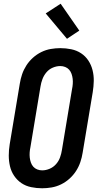

<svg xmlns="http://www.w3.org/2000/svg" viewBox="-20 -1001 540 1029"><path d="M206 8Q176 8 147 2Q118 -4 95 -19.5Q72 -35 56 -58.5Q40 -82 33.5 -110Q27 -138 27 -167.5Q27 -197 32 -228L86 -552Q90 -578 98.5 -603Q107 -628 121.5 -650.5Q136 -673 156.5 -691.5Q177 -710 201.5 -722Q226 -734 252 -738.5Q278 -743 303 -743Q333 -743 362 -737Q391 -731 414.5 -715.5Q438 -700 453.5 -676.5Q469 -653 476 -625Q483 -597 482.5 -567.5Q482 -538 477 -507L423 -183Q419 -157 410.5 -132Q402 -107 387.5 -84.5Q373 -62 352.5 -43.5Q332 -25 307.5 -13Q283 -1 257 3.5Q231 8 206 8ZM206 -88Q226 -88 246 -96.5Q266 -105 280.5 -121.5Q295 -138 302 -158Q309 -178 312 -198L366 -523Q369 -537 370 -551Q371 -565 369.5 -578.5Q368 -592 363.5 -605Q359 -618 350.5 -627.5Q342 -637 329.5 -642Q317 -647 303 -647Q283 -647 263 -638.5Q243 -630 229 -613.5Q215 -597 207.5 -577Q200 -557 197 -537L143 -212Q140 -198 139 -184Q138 -170 139.5 -156.5Q141 -143 145.5 -130Q150 -117 158.5 -107.5Q167 -98 179.5 -93Q192 -88 206 -88ZM339 -793 225 -929 305 -981 405 -837Z"/></svg>

Font: Iosevka Term Curly Oblique
Style: Bold
Weight: 700
Italic angle: -9°
Designer: Belleve Invis
Foundry: Belleve Invis
Version: Version 32.3.0